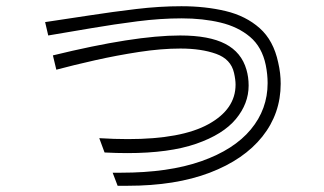

<svg xmlns="http://www.w3.org/2000/svg" viewBox="-20 -595 1040 617"><path d="M342 -40H369Q522 -40 627 -77Q732 -114 786 -179Q840 -244 840 -328Q840 -356 834 -386Q822 -444 783.5 -476.5Q745 -509 688.5 -522.5Q632 -536 564 -536Q496 -536 421.5 -526.5Q347 -517 274 -504.5Q201 -492 135 -481L125 -524Q193 -534 267.5 -545.5Q342 -557 417.5 -566Q493 -575 563 -575Q640 -575 705 -559.5Q770 -544 814.5 -504.5Q859 -465 874 -394Q878 -377 880 -360Q882 -343 882 -326Q882 -230 823 -156Q764 -82 654 -40Q544 2 390 2H358ZM299 -151Q347 -148 391 -148Q563 -148 650 -196Q737 -244 737 -323Q737 -339 732 -361Q722 -405 674.5 -422Q627 -439 560 -439Q498 -439 426.5 -428Q355 -417 286 -401.5Q217 -386 161 -371L150 -417Q281 -449 383 -465Q485 -481 559 -481Q652 -481 704 -454Q756 -427 772 -371Q779 -347 779 -320Q779 -262 738 -212.5Q697 -163 610.5 -133Q524 -103 389 -103Q372 -103 353.5 -103.5Q335 -104 316 -105Z"/></svg>

Font: Train One
Style: Regular
Weight: 400
Designer: Fontworks Inc.
Foundry: Fontworks Inc.
Version: Version 1.100